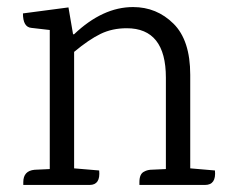

<svg xmlns="http://www.w3.org/2000/svg" viewBox="-20 -524 653 544"><path d="M561 0H375V-8Q375 -32 389 -38Q396 -42 406 -43L450 -45V-304Q450 -444 339 -444Q298 -444 265 -428Q232 -412 190 -377V-47L261 -41Q265 0 234 0H46V-8Q46 -40 78 -43L121 -45V-439L69 -445Q45 -447 45 -486L174 -503L187 -427H190Q271 -504 357 -504Q424 -504 471.5 -457Q519 -410 519 -312V-47L589 -41Q593 0 561 0Z"/></svg>

Font: Karma
Style: Regular
Weight: 400
Designer: Joana Correia
Foundry: Indian Type Foundry
Version: Version 1.202;PS 1.0;hotconv 1.0.78;makeotf.lib2.5.61930; tt